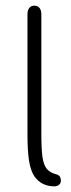

<svg xmlns="http://www.w3.org/2000/svg" viewBox="-20 -650 250 678"><path d="M172 8Q182 8 188.5 2.5Q195 -3 195 -12Q195 -22 190.5 -27.5Q186 -33 177 -35Q157 -40 145.5 -53.5Q134 -67 130 -95.5Q126 -124 126 -176V-599Q126 -614 119.5 -622Q113 -630 101 -630Q90 -630 83.5 -622Q77 -614 77 -599V-178Q77 -117 82.5 -82.5Q88 -48 101 -28Q126 8 172 8Z"/></svg>

Font: Beiruti Light
Style: Regular
Weight: 300
Designer: Arlette Boutros
Foundry: Boutros
Version: Version 1.41